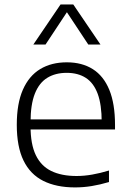

<svg xmlns="http://www.w3.org/2000/svg" viewBox="-20 -828 580 858"><path d="M315.5 9.5Q231.5 9.5 173.2 -19.8Q115 -49 85 -110.8Q55 -172.5 55 -270.5Q55 -365 82.2 -427Q109.5 -489 159.5 -519.2Q209.5 -549.5 278.5 -549.5Q346.5 -549.5 394.8 -519Q443 -488.5 468.5 -426.5Q494 -364.5 494 -269.5V-249.5H82.5V-294.5H453L434.5 -281.5Q434.5 -360.5 416.5 -409Q398.5 -457.5 363.5 -480Q328.5 -502.5 278 -502.5Q227.5 -502.5 191.2 -480.2Q155 -458 135.8 -409.5Q116.5 -361 116.5 -281.5V-263.5Q116.5 -183.5 140 -134.8Q163.5 -86 209.2 -63.8Q255 -41.5 322 -41.5Q356 -41.5 391.8 -47.8Q427.5 -54 467 -66V-14.5Q426.5 -2.5 389.5 3.5Q352.5 9.5 315.5 9.5ZM129 -629 250.5 -808H307.5L429 -629H374.5L270 -787H288L183.5 -629Z"/></svg>

Font: Encode Sans SemiExpanded Light
Style: Regular
Weight: 300
Width: 6
Designer: Multiple Designers
Foundry: Impallari Type
Version: Version 3.002